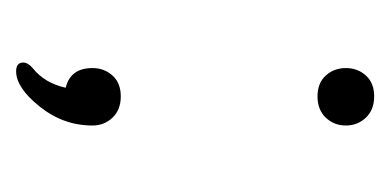

<svg xmlns="http://www.w3.org/2000/svg" viewBox="-146 -278 495 244"><g transform="rotate(90 102.0 -156.5)"><path d="M76.5 -322.5Q67 -333 67 -348Q67 -363 76.5 -373.5Q86 -384 103 -384Q120 -384 130 -373.5Q140 -363 140 -348Q140 -333 130 -322.5Q120 -312 103 -312Q86 -312 76.5 -322.5ZM67 -26Q67 -41 76.5 -51.5Q86 -62 103 -62Q120 -62 130 -51.5Q140 -41 140 -26Q140 11 116 41Q92 71 71 71Q60 71 60 62Q60 56 67 50Q86 35 92 8Q67 2 67 -26Z"/></g></svg>

Font: Flamenco
Style: Regular
Weight: 400
Designer: Luciano Vergara
Foundry: Luciano Vergara
Version: Version 1.003